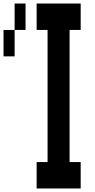

<svg xmlns="http://www.w3.org/2000/svg" viewBox="-20 -1050 540 1090"><path d="M63 -1030H125V-880H63ZM438 -1030V-880H375V-130H438V20H188V-130H250V-880H188V-1030ZM0 -880H63V-730H0Z"/></svg>

Font: 2P VHS
Style: Regular
Weight: 400
Designer: CodeMan38
Foundry: CodeMan38
Version: Version 3.000